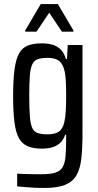

<svg xmlns="http://www.w3.org/2000/svg" viewBox="-20 -733 488 952"><path d="M200 199Q177 199 153.5 198Q130 197 108.5 195Q87 193 65 191V128Q79 129 95 129.5Q111 130 132.5 130.5Q154 131 185 131Q228 131 253 123.5Q278 116 290 96.5Q302 77 305 42Q308 7 308 -47V-65H303Q295 -40 279 -25Q263 -10 240.5 -3Q218 4 187 4Q145 4 117 -8Q89 -20 73.5 -48.5Q58 -77 51.5 -128Q45 -179 45 -256Q45 -337 52 -388.5Q59 -440 74.5 -468Q90 -496 117.5 -507Q145 -518 187 -518Q216 -518 239.5 -511.5Q263 -505 280.5 -488Q298 -471 307 -440H312L316 -510H389V-72Q389 -1 383.5 51Q378 103 359.5 135.5Q341 168 303 183.5Q265 199 200 199ZM217 -67Q253 -67 272.5 -81Q292 -95 299 -128Q304 -149 306 -180.5Q308 -212 308 -256Q308 -294 306.5 -327Q305 -360 301 -377Q293 -415 274 -430.5Q255 -446 217 -446Q187 -446 168.5 -440Q150 -434 140.5 -415Q131 -396 128 -358Q125 -320 125 -256Q125 -190 128.5 -151.5Q132 -113 141.5 -95.5Q151 -78 169.5 -72.5Q188 -67 217 -67ZM105 -576V-582L182 -713H267L344 -582V-576H287L224 -670L161 -576Z"/></svg>

Font: Saira Condensed Medium
Style: Regular
Weight: 500
Width: 3
Designer: Hector Gatti with collaboration of the Omnibus-Type team
Foundry: Omnibus-Type
Version: Version 1.101